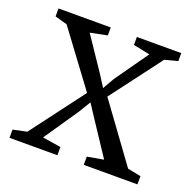

<svg xmlns="http://www.w3.org/2000/svg" viewBox="-101 -642 754 746"><g transform="rotate(20 276.0 -269.0)"><path d="M69 -46 235.5 -267 69.5 -490.5 19 -504.5V-537.5H235V-504.5L165 -490.5L256 -355.5L287.5 -306L314.5 -353L411.5 -490.5L343 -504.5V-537.5H526.5V-504.5L473 -490.5L314.5 -280.5L486 -45L541 -34V0H319V-34L386.5 -46L296.5 -182L260.5 -237L228.5 -184.5L134 -46L210 -34V0H12V-34Z"/></g></svg>

Font: Merriweather 60pt Light
Style: Regular
Weight: 300
Version: Version 2.100